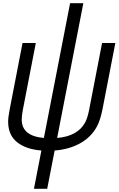

<svg xmlns="http://www.w3.org/2000/svg" viewBox="-20 -937 745 1207"><path d="M240.2 9.1Q143.9 2 87.6 -43Q31.2 -87.9 31.2 -172.5Q31.2 -198.6 41 -250L121.7 -666.7H205.1L124.3 -250Q116.5 -209.6 116.5 -185.5Q116.5 -82 255.9 -69.7L420.6 -916.7H503.9L339.2 -69.7Q468.1 -80.7 515 -166.7Q531.2 -197.3 541 -250L621.7 -666.7H705.1L624.3 -250Q610.7 -181.6 589.8 -142.6Q552.7 -74.2 483.1 -35.8Q413.4 2.6 323.6 9.1L276.7 250H193.4Z"/></svg>

Font: Monoid
Style: Italic
Weight: 400
Width: 4
Italic angle: -11°
Monospace: yes
Version: Version 0.61